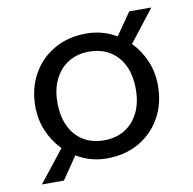

<svg xmlns="http://www.w3.org/2000/svg" viewBox="-71 -608 756 751"><g transform="rotate(-10 307.0 -232.5)"><path d="M550.4 -231.4Q550.4 -159.8 519 -104Q487.6 -48.2 432.4 -16.6Q377.2 15 305 15Q256 15 211.9 -4.1Q167.8 -23.2 134.8 -57.2Q101.7 -91.2 82.7 -136.3Q63.6 -181.5 63.6 -233.9Q63.6 -305.5 95 -361.2Q126.4 -417 181.6 -448.6Q236.8 -480.3 309 -480.3Q359 -480.3 402.6 -461.1Q446.2 -442 479.2 -408.1Q512.3 -374.1 531.3 -328.9Q550.4 -283.8 550.4 -231.4ZM151.4 -232.8Q151.4 -178.9 170.3 -139.2Q189.2 -99.5 224.1 -78.1Q259 -56.7 307 -56.7Q353.1 -56.7 388.1 -77.9Q423.1 -99.2 442.9 -138.7Q462.6 -178.2 462.6 -232.5Q462.6 -287.4 443.7 -326.5Q424.8 -365.7 389.9 -387.2Q355 -408.6 307 -408.6Q260.9 -408.6 226 -387.3Q191.2 -366.1 171.3 -326.7Q151.4 -287.4 151.4 -232.8ZM402.6 -409.6H402.2L490 -536.3H577.8L460 -385H453.6L438.5 -364.5L393 -396.1ZM163.8 -85.9 209.9 -55 197.6 -37.3H197.4L123.7 71H36.2L140 -60.6H145.3Z"/></g></svg>

Font: Intel One Mono Light
Style: Regular
Weight: 300
Monospace: yes
Designer: Fred Shallcrass
Foundry: Frere-Jones Type LLC
Version: Version 1.004